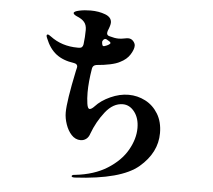

<svg xmlns="http://www.w3.org/2000/svg" viewBox="-58 -884 1116 1007"><g transform="rotate(5 500.0 -380.0)"><path d="M797 -211Q797 -108 706 -30.5Q615 47 373 60H369Q355 60 355 54Q355 50 360 48Q365 46 371 46Q472 35 541 -8.5Q610 -52 643.5 -111Q677 -170 677 -227Q677 -279 651.5 -312Q626 -345 590 -345Q539 -345 498 -293Q457 -241 433 -176Q427 -157 414 -147.5Q401 -138 385 -138Q357 -138 336 -161Q317 -182 306 -214Q295 -246 295 -276Q295 -335 329 -497L333 -514L334 -520Q334 -535 315 -538Q257 -546 221 -574Q185 -602 164 -655Q160 -664 160 -668Q160 -675 166 -675Q171 -675 183 -666Q244 -620 327 -620H335Q354 -620 357 -640Q362 -680 362 -716Q362 -742 349 -757.5Q336 -773 308 -784Q291 -792 291 -799Q291 -808 319 -814Q347 -820 379 -820Q422 -820 456 -807Q490 -794 490 -766Q490 -752 477 -721Q475 -713 475 -710Q475 -697 490 -694Q517 -686 537 -686Q551 -686 565.5 -689Q580 -692 588 -692Q604 -692 614.5 -680Q625 -668 625 -656Q625 -637 608 -609.5Q591 -582 556 -565Q538 -555 505.5 -548Q473 -541 434 -538Q415 -535 412 -518Q400 -446 400 -391Q400 -359 404 -332Q408 -305 418 -305Q428 -305 443 -321Q472 -353 520.5 -375Q569 -397 616 -397Q663 -397 704.5 -375.5Q746 -354 771.5 -312Q797 -270 797 -211ZM469 -678Q459 -678 453 -663V-662Q453 -654 455.5 -646Q458 -638 466 -640Q482 -645 489 -650Q497 -655 497 -659Q497 -663 491 -667L476 -676Q472 -678 469 -678Z"/></g></svg>

Font: Shippori Mincho B1 ExtraBold
Style: Regular
Weight: 800
Designer: FONTDASU
Foundry: FONTDASU / Google Inc. / but / Adobe
Version: Version 3.110; ttfautohint (v1.8.3)